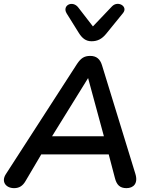

<svg xmlns="http://www.w3.org/2000/svg" viewBox="-24 -968 785 996"><path d="M49 8C76 8 94 -4 108 -28L190 -167H540L572 -45C581 -9 598 8 632 8C668 8 694 -16 678 -67L505 -630C495 -662 476 -678 444 -678C412 -678 395 -665 376 -637L6 -64C-19 -25 7 8 49 8ZM433 -563 515 -261H246ZM451 -754C482 -754 505 -766 527 -793L614 -900C642 -934 588 -967 557 -935L458 -831L383 -928C353 -969 296 -940 322 -898L385 -797C402 -770 421 -754 451 -754Z"/></svg>

Font: SN Pro Semibold
Style: Italic
Weight: 600
Italic angle: -9°
Designer: Tobias Whetton
Foundry: Supernotes
Version: Version 1.001;Glyphs 3.2 (3249)